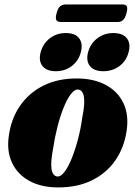

<svg xmlns="http://www.w3.org/2000/svg" viewBox="-20 -827 606 860"><path d="M323 -475.5Q400.5 -475.5 454.5 -446.2Q508.5 -417 533.2 -364.2Q558 -311.5 547 -240Q536 -165.5 496.5 -108.5Q457 -51.5 392.2 -19.5Q327.5 12.5 241 12.5Q165.5 12.5 112 -16.5Q58.5 -45.5 33.8 -98.2Q9 -151 20 -222Q31 -298 71 -355Q111 -412 175 -443.8Q239 -475.5 323 -475.5ZM236 -36.5Q252.5 -35 269.5 -57.8Q286.5 -80.5 302 -119.2Q317.5 -158 329.8 -205.2Q342 -252.5 348.5 -300.5Q361 -362.5 356 -392.8Q351 -423 330.5 -426Q314 -427.5 297 -405Q280 -382.5 264.5 -343.8Q249 -305 237 -257.5Q225 -210 218 -162.5Q206 -100.5 210.8 -70Q215.5 -39.5 236 -36.5ZM230 -508Q189 -508 170.5 -531Q152 -554 162 -593Q173 -632.5 203.5 -655.8Q234 -679 275 -679Q316 -679 334.2 -655.8Q352.5 -632.5 342 -593Q332 -554.5 301.5 -531.2Q271 -508 230 -508ZM442.5 -508Q401.5 -508 383 -531Q364.5 -554 374.5 -593Q385 -632 416 -655.5Q447 -679 487.5 -679Q529.5 -679 548 -655.8Q566.5 -632.5 556 -593Q546 -554.5 515.2 -531.2Q484.5 -508 442.5 -508ZM233.5 -767.5Q239 -789.5 248.8 -798.2Q258.5 -807 273.5 -807H528.5Q543.5 -807 548 -798.8Q552.5 -790.5 546.5 -768Q541 -746.5 531.5 -737.5Q522 -728.5 507 -728.5H252Q237 -728.5 232.2 -737.5Q227.5 -746.5 233.5 -767.5Z"/></svg>

Font: Fraunces 72pt Black
Style: Italic
Weight: 900
Italic angle: -16°
Version: Version 1.000;[b76b70a41]